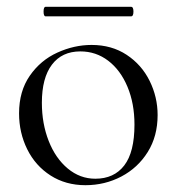

<svg xmlns="http://www.w3.org/2000/svg" viewBox="-20 -531 519 564"><path d="M36 -198Q36 -263 67.5 -308.5Q99 -354 148.5 -376.5Q198 -399 249 -399Q308 -399 352 -370Q396 -341 419.5 -293.5Q443 -246 443 -193Q443 -131 414 -84.5Q385 -38 336.5 -12.5Q288 13 231 13Q173 13 128.5 -15.5Q84 -44 60 -92.5Q36 -141 36 -198ZM375 -165Q375 -227 354.5 -276Q334 -325 298 -352.5Q262 -380 216 -380Q162 -380 132.5 -341Q103 -302 103 -229Q103 -168 123 -117Q143 -66 179 -36Q215 -6 260 -6Q315 -6 345 -45Q375 -84 375 -165ZM108 -497Q108 -511 114 -511H365Q372 -511 372 -497Q372 -483 365 -483H114Q108 -483 108 -497Z"/></svg>

Font: Cormorant Infant
Style: Regular
Weight: 400
Designer: Christian Thalmann (Catharsis Fonts)
Foundry: Catharsis Fonts
Version: Version 4.000